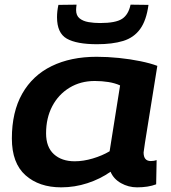

<svg xmlns="http://www.w3.org/2000/svg" viewBox="-20 -795 735 825"><path d="M569 10Q532 10 500 -8Q468 -26 455 -57Q411 -26 356 -8Q301 10 243 10Q148 10 89.5 -42Q31 -94 31 -200Q31 -314 75.5 -392.5Q120 -471 202 -511Q284 -551 395 -551Q442 -551 491 -546Q540 -541 583.5 -532Q627 -523 656 -512Q635 -381 622 -300.5Q609 -220 603 -182Q597 -144 597 -140Q597 -103 628 -103Q642 -103 653 -107L651 -3Q617 10 569 10ZM451 -145 496 -428Q474 -438 446 -442.5Q418 -447 387 -447Q326 -447 278.5 -418Q231 -389 204.5 -338.5Q178 -288 178 -222Q178 -163 211.5 -132.5Q245 -102 301 -102Q338 -102 378.5 -114Q419 -126 451 -145ZM397 -605Q309 -605 267 -629Q225 -653 225 -721Q225 -747 231 -774L309 -775Q308 -768 307.5 -762Q307 -756 307 -752Q307 -728 322 -716Q337 -704 360.5 -700Q384 -696 410 -696Q477 -696 504.5 -714Q532 -732 541 -775L618 -774Q609 -707 582 -670Q555 -633 509 -619Q463 -605 397 -605Z"/></svg>

Font: Georama Extended SemiBold
Style: Italic
Weight: 600
Width: 7
Italic angle: -9°
Designer: Jean-Baptiste Levee
Foundry: Production Type
Version: Version 1.000